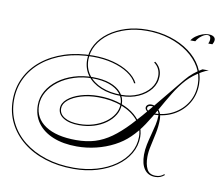

<svg xmlns="http://www.w3.org/2000/svg" viewBox="-195 -1153 1771 1557"><g transform="rotate(10 690.0 -374.5)"><path d="M1071 -289Q1036 -289 1017 -303.5Q998 -318 998 -333Q998 -347 1009.5 -356.5Q1021 -366 1040 -366Q1059 -366 1079 -355Q1099 -344 1113.5 -320Q1128 -296 1128 -258Q1128 -203 1116.5 -146Q1105 -89 1093 -36.5Q1081 16 1081 58Q1081 119 1101 158Q1121 197 1173 197Q1194 197 1210 191Q1226 185 1241 172L1247 178Q1230 193 1211.5 200Q1193 207 1171 207Q1113 207 1082 164.5Q1051 122 1051 44Q1051 4 1060 -39.5Q1069 -83 1081 -126.5Q1093 -170 1102 -211Q1111 -252 1111 -286Q1111 -314 1091 -334Q1071 -354 1042 -354Q1028 -354 1019 -348Q1010 -342 1010 -331Q1010 -318 1028 -308.5Q1046 -299 1071 -299Q1160 -299 1230.5 -337.5Q1301 -376 1341.5 -442Q1382 -508 1382 -592Q1382 -667 1345 -731.5Q1308 -796 1242 -844.5Q1176 -893 1089 -920.5Q1002 -948 901 -948Q811 -948 733 -924Q655 -900 597 -857.5Q539 -815 506 -758Q473 -701 473 -635Q473 -565 512 -512Q551 -459 622 -430Q693 -401 787 -401Q861 -401 921.5 -428Q982 -455 1018 -500.5Q1054 -546 1054 -602Q1054 -668 1002 -706L1010 -713Q1065 -672 1065 -603Q1065 -544 1028 -496Q991 -448 927.5 -419.5Q864 -391 786 -391Q689 -391 616 -421.5Q543 -452 503 -506.5Q463 -561 463 -634Q463 -702 496.5 -761Q530 -820 589.5 -864Q649 -908 728.5 -933Q808 -958 901 -958Q1005 -958 1094.5 -930Q1184 -902 1251 -852.5Q1318 -803 1355 -736.5Q1392 -670 1392 -592Q1392 -506 1350 -437Q1308 -368 1235.5 -328.5Q1163 -289 1071 -289ZM1269 -611Q1296 -644 1329.5 -671.5Q1363 -699 1398 -719H1450Q1426 -712 1394.5 -694Q1363 -676 1332.5 -652.5Q1302 -629 1278 -603Q1229 -549 1187.5 -481Q1146 -413 1106 -341Q1066 -269 1022 -202.5Q978 -136 924 -84Q874 -35 806 0.5Q738 36 660 55Q582 74 502 74Q389 74 306 40Q223 6 178 -56Q133 -118 133 -203Q133 -265 164 -319Q195 -373 250.5 -414.5Q306 -456 379 -479Q452 -502 535 -502Q617 -502 677 -480.5Q737 -459 770 -419.5Q803 -380 803 -326Q803 -279 778.5 -238Q754 -197 711 -165.5Q668 -134 611.5 -116.5Q555 -99 490 -99Q409 -99 361.5 -128.5Q314 -158 314 -207Q314 -250 354 -284.5Q394 -319 460.5 -339.5Q527 -360 606 -360Q690 -360 761.5 -340Q833 -320 885.5 -283.5Q938 -247 967 -197.5Q996 -148 996 -90Q996 -17 959 46.5Q922 110 855 157.5Q788 205 699.5 231.5Q611 258 507 258Q379 258 272.5 224Q166 190 88.5 127.5Q11 65 -31.5 -20Q-74 -105 -74 -208Q-74 -310 -31.5 -395.5Q11 -481 89 -543.5Q167 -606 273.5 -640.5Q380 -675 507 -675Q596 -675 672 -655Q748 -635 803 -598.5Q858 -562 882 -514L872 -511Q849 -557 796 -591.5Q743 -626 669 -645.5Q595 -665 507 -665Q382 -665 277.5 -631.5Q173 -598 96.5 -537Q20 -476 -22 -392.5Q-64 -309 -64 -208Q-64 -108 -22 -24Q20 60 96 120.5Q172 181 276.5 214.5Q381 248 507 248Q608 248 695 222.5Q782 197 847.5 151Q913 105 949.5 43.5Q986 -18 986 -90Q986 -165 936.5 -223.5Q887 -282 801 -315.5Q715 -349 605 -349Q528 -349 464 -329.5Q400 -310 362 -278Q324 -246 324 -208Q324 -162 369 -135.5Q414 -109 490 -109Q552 -109 606.5 -126Q661 -143 703 -173Q745 -203 769 -242.5Q793 -282 793 -326Q793 -376 761 -413.5Q729 -451 671 -471.5Q613 -492 535 -492Q455 -492 384 -469.5Q313 -447 259 -407Q205 -367 174 -314.5Q143 -262 143 -203Q143 -96 234 -36Q325 24 487 24Q573 24 641.5 3Q710 -18 774 -63.5Q838 -109 908 -183Q978 -257 1065 -363Q1152 -469 1269 -611ZM1301 -933H1260Q1274 -955 1297.5 -971.5Q1321 -988 1347.5 -997.5Q1374 -1007 1396 -1007Q1425 -1007 1439.5 -997Q1454 -987 1454 -971Q1454 -961 1450.5 -951.5Q1447 -942 1442 -933H1408Q1412 -942 1414.5 -951.5Q1417 -961 1417 -971Q1417 -1000 1391 -1000Q1369 -1000 1342.5 -980Q1316 -960 1301 -933Z"/></g></svg>

Font: Ballet
Style: Regular
Weight: 400
Designer: Maximiliano R. Sproviero
Foundry: Omnibus-Type
Version: Version 1.100